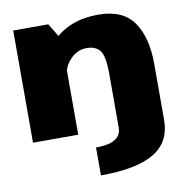

<svg xmlns="http://www.w3.org/2000/svg" viewBox="-89 -682 978 997"><g transform="rotate(-10 400.5 -184.0)"><path d="M363 228.5Q455.5 228.5 525.2 215.2Q595 202 642 174.5Q689 147 712.5 103.8Q736 60.5 736 0H497Q497 31.5 478 49.8Q459 68 428.8 74.8Q398.5 81.5 363 81.5ZM45 0H283.5V-503L230 -591.5H45ZM497 0H736V-295Q736 -433.5 679.5 -514.8Q623 -596 492.5 -596Q341.5 -596 249.8 -503Q158 -410 158 -332L274.5 -279Q274.5 -348.5 313.2 -392Q352 -435.5 404.5 -435.5Q451.5 -435.5 474.2 -406.2Q497 -377 497 -286.5Z"/></g></svg>

Font: Anybody SemiExpanded Black
Style: Regular
Weight: 900
Width: 6
Version: Version 1.113;gftools[0.9.25]